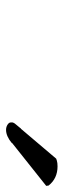

<svg xmlns="http://www.w3.org/2000/svg" viewBox="190 -929 208 628"><g transform="rotate(90 294.0 -615.0)"><path d="M499 -694.8 504.9 -696.8Q512.2 -699.2 523.9 -699.2Q564 -699.2 586.9 -669.9L587.9 -662.1L446.8 -549.8H448.2Q425.3 -530.8 404.8 -530.8Q394.5 -530.8 386.7 -536.4Q378.9 -542 380.9 -548.8H379.9Q380.4 -554.2 383.8 -559.1Q387.2 -564 397.9 -576.2Q398.4 -576.7 399.4 -578.1Q400.4 -579.6 400.9 -580.1V-579.1Q417 -598.1 450 -637Q482.9 -675.8 499 -694.8Z"/></g></svg>

Font: Linear Smooth
Style: Bold Italic
Weight: 700
Designer: Philipp H. Poll, Flanker
Foundry: Philipp H. Poll, reworked by Flanker
Version: Version 1.061 | FøM Fix